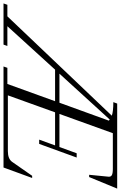

<svg xmlns="http://www.w3.org/2000/svg" viewBox="122 -892 703 1120"><g transform="rotate(90 474.0 -331.5)"><path d="M-66.4 0 -58.6 -22.5H8.8L588.4 -631.8Q563.5 -640.6 509.3 -640.6L517.6 -663.1H1013.7L946.3 -499.5H933.1L944.3 -613.3Q945.3 -626 935.3 -631.8Q925.3 -637.7 898.9 -637.7H690.4L578.1 -326.2H771L807.6 -426.8H832.5L752.9 -208H728L761.7 -300.8H568.8L469.7 -25.4H795.4Q839.8 -25.4 857.4 -49.8L939 -167H951.7L890.6 0H301.3L309.1 -22.5H403.3L503.9 -300.8H319.8L66.4 -22.5H181.6L173.8 0ZM617.2 -614.3Q616.2 -615.2 614 -616.9Q611.8 -618.7 610.8 -619.6L343.3 -326.2H512.7Z"/></g></svg>

Font: Elstob Light
Style: Italic
Weight: 300
Italic angle: -20°
Designer: Peter S. Baker
Version: Version 1.015